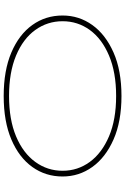

<svg xmlns="http://www.w3.org/2000/svg" viewBox="161 -828 678 1040"><g transform="rotate(90 500.0 -308.0)"><path d="M500 11Q362 11 264.5 -30.5Q167 -72 115.5 -144Q64 -216 64 -308Q64 -397 115.5 -469Q167 -541 264.5 -584Q362 -627 500 -627Q638 -627 735.5 -584Q833 -541 884.5 -469Q936 -397 936 -308Q936 -216 884.5 -144Q833 -72 735.5 -30.5Q638 11 500 11ZM500 -18Q628 -18 718.5 -56Q809 -94 857 -160Q905 -226 905 -308Q905 -390 857 -455.5Q809 -521 718.5 -559.5Q628 -598 500 -598Q372 -598 281 -559.5Q190 -521 142.5 -455.5Q95 -390 95 -308Q95 -226 142.5 -160Q190 -94 281 -56Q372 -18 500 -18Z"/></g></svg>

Font: Inconsolata UltraExpanded ExtraLight
Style: Regular
Weight: 200
Width: 9
Monospace: yes
Designer: Raph Levien, Cyreal, Brenton Simpson
Foundry: Raph Levien, Cyreal, Google
Version: Version 3.001; ttfautohint (v1.8.2.53-6de2)